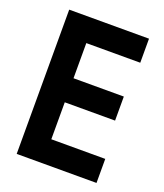

<svg xmlns="http://www.w3.org/2000/svg" viewBox="-133 -804 765 893"><g transform="rotate(20 250.0 -357.0)"><path d="M450 0V-119H183V-302H432V-421H183V-595H450V-714H55V0Z"/></g></svg>

Font: Noto Sans Mono UI Condensed
Style: Bold
Weight: 700
Width: 3
Designer: Monotype Design team
Foundry: Monotype Imaging Inc.
Version: 1.000